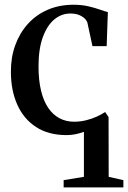

<svg xmlns="http://www.w3.org/2000/svg" viewBox="-20 -559 540 810"><path d="M248.5 231.5V201L334 187V-3Q317 3.5 298.5 7.2Q280 11 261.5 11Q184.5 11 132 -23.2Q79.5 -57.5 52.8 -117.8Q26 -178 26 -255.5Q25.5 -316 44 -367.5Q62.5 -419 97 -457.5Q131.5 -496 180.5 -517.5Q229.5 -539 290.5 -539Q324.5 -539 352.5 -532.5Q380.5 -526 401.5 -518.5Q422.5 -511 435 -508L430 -364.5H370L349 -462Q347 -471 338.2 -480Q329.5 -489 314.2 -495.5Q299 -502 276.5 -502Q239.5 -502 209.2 -477Q179 -452 160.8 -402.5Q142.5 -353 142.5 -278.5Q142.5 -221 153 -177.2Q163.5 -133.5 183.2 -104.2Q203 -75 230.8 -60.2Q258.5 -45.5 292.5 -45.5Q318 -45.5 342.8 -51.5Q367.5 -57.5 388.2 -67Q409 -76.5 423.5 -86.5L438 -65L438.5 187L500.5 201V231.5Z"/></svg>

Font: Merriweather 96pt Medium
Style: Regular
Weight: 500
Version: Version 2.100